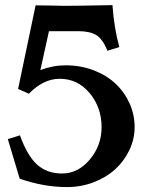

<svg xmlns="http://www.w3.org/2000/svg" viewBox="-20 -744 602 766"><path d="M95.2 -370.1 52.2 -389.2 122.1 -722.7Q161.6 -722.7 193.4 -721.7Q225.1 -720.7 235.4 -720.7Q286.1 -720.7 428.7 -723.6Q435.1 -631.8 456.1 -556.2L408.7 -541.5Q389.2 -589.4 363.3 -604.5Q337.4 -619.6 293 -619.6H175.3Q168.9 -590.3 158.2 -542Q147.5 -493.7 141.1 -464.4Q190.9 -483.4 242.2 -483.4Q301.3 -483.4 352.8 -463.9Q404.3 -444.3 440.2 -410.9Q476.1 -377.4 496.6 -332.3Q517.1 -287.1 517.1 -236.8Q517.1 -189 496.1 -145Q475.1 -101.1 439.5 -68.6Q403.8 -36.1 353.5 -16.8Q303.2 2.4 247.1 2.4Q154.3 2.4 58.6 -31.2Q57.1 -36.1 11.2 -189L59.6 -204.1Q88.4 -123.5 127.7 -87.6Q167 -51.8 228 -51.8Q291.5 -51.8 338.4 -107.7Q385.3 -163.6 385.3 -236.8Q385.3 -315.4 337.6 -372.6Q290 -429.7 218.3 -429.7Q153.3 -429.7 95.2 -370.1Z"/></svg>

Font: Flanker
Style: Bold
Weight: 700
Designer: Flanker
Foundry: Flanker
Version: Version 2.021